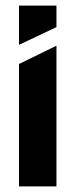

<svg xmlns="http://www.w3.org/2000/svg" viewBox="-20 -667 269 687"><path d="M48 0V-438L181 -503H182V0ZM48 -507V-647H182V-570L49 -507Z"/></svg>

Font: Foldit SemiBold
Style: Regular
Weight: 600
Version: Version 1.003